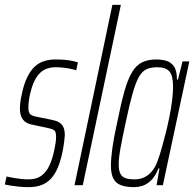

<svg xmlns="http://www.w3.org/2000/svg" viewBox="-34 -763 800 791"><path d="M84 8Q64 8 44 6Q24 4 8.5 1.5Q-7 -1 -14 -3L-7 -36Q-2 -35 7 -33Q16 -31 28.5 -29Q41 -27 55 -25.5Q69 -24 83 -24Q116 -24 136.5 -39Q157 -54 169.5 -81Q182 -108 189 -142Q192 -156 194.5 -170.5Q197 -185 197 -200Q197 -221 189 -226.5Q181 -232 166 -235L96 -250Q72 -255 60 -271Q48 -287 48 -316Q48 -323 49.5 -339Q51 -355 55 -371Q64 -416 78 -444.5Q92 -473 109.5 -489Q127 -505 148.5 -511.5Q170 -518 194 -518Q214 -518 232 -516.5Q250 -515 264 -512Q278 -509 287 -506L280 -473Q276 -475 263.5 -478Q251 -481 233 -483.5Q215 -486 194 -486Q171 -486 151.5 -477Q132 -468 116.5 -445Q101 -422 91 -380Q86 -359 84.5 -345Q83 -331 83 -320Q83 -299 90.5 -292.5Q98 -286 112 -283L181 -269Q197 -266 208.5 -259.5Q220 -253 226.5 -240.5Q233 -228 233 -206Q233 -202 230.5 -180Q228 -158 223 -135Q215 -98 203.5 -71Q192 -44 175.5 -26.5Q159 -9 136.5 -0.5Q114 8 84 8Z M273 0 429 -743H464L307 0Z M519 8Q486 8 464.5 0Q443 -8 433 -27.5Q423 -47 423 -81Q423 -110 429 -153.5Q435 -197 448 -255Q464 -335 478.5 -386.5Q493 -438 510.5 -466.5Q528 -495 552 -506.5Q576 -518 610 -518Q630 -518 649.5 -513Q669 -508 682 -490.5Q695 -473 695 -435H699L718 -510H746L637 0H611L623 -69H619Q605 -35 587 -18.5Q569 -2 551.5 3Q534 8 519 8ZM520 -24Q543 -24 561.5 -33Q580 -42 594 -60Q608 -78 617 -105Q624 -124 632 -152Q640 -180 648.5 -213.5Q657 -247 664 -282Q671 -317 675 -349Q679 -381 679 -406Q679 -450 664.5 -468Q650 -486 615 -486Q588 -486 570 -478Q552 -470 538.5 -446.5Q525 -423 512 -377Q499 -331 483 -255Q470 -194 462.5 -153Q455 -112 455 -86Q455 -60 462.5 -46.5Q470 -33 484.5 -28.5Q499 -24 520 -24Z"/></svg>

Font: Saira UltraCondensed Thin
Style: Italic
Weight: 250
Width: 1
Italic angle: -12°
Designer: Hector Gatti with collaboration of the Omnibus-Type team
Foundry: Omnibus-Type
Version: Version 1.101